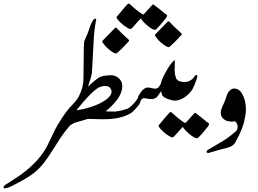

<svg xmlns="http://www.w3.org/2000/svg" viewBox="-156 -861 1451 1078"><path d="M233.4 -27.8ZM235.4 -154.3Q209.5 -124.5 188 -93.8Q175.8 -75.7 146.7 -29.1Q117.7 17.6 93.8 49.1Q69.8 80.6 41 105Q3.9 136.7 -89.8 183.6Q-94.2 185.5 -99.9 188Q-105.5 190.4 -115.2 193.8Q-125 197.3 -131.1 196Q-137.2 194.8 -135.7 188Q-135.3 185.1 -132.3 181.9Q-129.4 178.7 -126.5 176.8Q-123.5 174.8 -118.7 172.1Q-113.8 169.4 -112.8 168.5Q-48.8 127 -43.5 123Q70.3 42 115.7 -55.2Q141.6 -110.4 154.3 -135.3Q167 -160.2 193.4 -200.7Q212.9 -231 233.9 -254.9L253.9 -214.8Z M418.5 -630.9 490.7 -705.1H497.6Q519 -680.7 565.9 -638.7Q571.8 -634.8 565.9 -627.9Q526.9 -585 498.5 -561Q486.8 -558.1 458.5 -581.1Q430.2 -604 418.5 -626Z M487.3 -27.3ZM272.9 -241.7Q314.5 -247.1 360.8 -262.7Q407.2 -278.3 437 -299.8Q481.4 -332 466.8 -360.8Q460 -373.5 446.3 -377Q432.6 -379.9 419.9 -377Q403.3 -373 395 -367.7Q350.6 -339.8 272.9 -241.7ZM383.8 -749Q373.5 -698.7 370.1 -635.7L360.4 -454.1Q360.4 -448.2 351.6 -417Q348.6 -406.2 337.9 -375Q376 -410.2 396.5 -423.8Q416 -437.5 464.8 -438.5Q502 -439.5 523.4 -406.2Q530.3 -395.5 530.3 -377.9Q530.3 -333 489.3 -286.1Q432.6 -221.7 383.8 -207Q322.3 -188.5 260.7 -170.9L232.4 -154.3L224.6 -191.4L232.4 -253.9Q238.3 -257.8 265.6 -290Q280.3 -307.6 286.1 -318.4Q312 -371.1 312.5 -414.1L314.5 -585.9Q315.4 -629.9 318.4 -632.8Q338.9 -678.7 341.8 -689.5Q347.7 -708 355.5 -726.6Q368.2 -755.9 377 -755.9Q385.7 -755.9 383.8 -749Z M545.9 -822.3Q561.5 -840.3 564.9 -841.3Q570.8 -840.8 579.6 -832Q612.3 -800.8 647.5 -778.8Q649.9 -778.8 665 -795.9Q700.2 -836.4 704.1 -836.9Q731.9 -816.9 766.1 -788.1L782.2 -775.9Q782.2 -767.1 775.9 -759.8Q747.1 -721.7 718.8 -694.8Q703.6 -689 666 -722.2Q645.5 -740.2 638.2 -752Q635.3 -756.8 633.8 -756.8Q632.3 -756.3 611.3 -732.4Q583.5 -700.2 580.6 -699.2Q573.7 -695.8 560.5 -704.1Q521 -727.5 498.5 -760.3Q497.1 -763.7 501 -768.6Z M650.9 -148.4ZM543 -245.6ZM543.5 -245.6Q562 -250 569.3 -255.9Q610.4 -289.1 628.9 -330.6L634.3 -339.4L632.8 -291L626 -275.4Q597.7 -238.8 581.1 -227.5Q569.3 -219.7 556.6 -214.4Q501.5 -190.4 419.4 -191.4L335.4 -193.4L394.5 -237.8Q481.9 -233.4 492.7 -234.9Q520.5 -237.8 543.5 -245.6Z M714.4 -666.5 786.6 -740.7H793.5Q814.9 -716.3 861.8 -674.3Q867.7 -670.4 861.8 -663.6Q822.8 -620.6 794.4 -596.7Q782.7 -593.8 754.4 -616.7Q726.1 -639.6 714.4 -661.6Z M666 -147.9ZM773.9 -403.3Q762.7 -366.7 731.4 -324.2Q715.8 -297.9 671.9 -307.1Q651.4 -311.5 646 -308.1Q633.8 -300.3 627.9 -287.1Q624.5 -279.3 620.6 -272.5L618.7 -316.4Q622.1 -322.3 625.5 -328.6Q641.1 -357.4 659.7 -366.2Q671.9 -372.1 689 -367.7Q714.8 -360.8 726.6 -365.2Q737.3 -369.6 752 -401.4Q754.4 -406.7 757.3 -412.1L771 -445.3L788.6 -440.4ZM773.9 -102.5Z M875.5 -157.7ZM781.7 -213.4Q797.4 -231.4 800.8 -232.4Q806.6 -231.9 815.4 -223.1Q848.1 -191.9 883.3 -169.9Q885.7 -169.9 900.9 -187Q936 -227.5 939.9 -228Q967.8 -208 1002 -179.2L1018.1 -167Q1018.1 -158.2 1011.7 -150.9Q982.9 -112.8 954.6 -85.9Q939.5 -80.1 901.9 -113.3Q881.3 -131.3 874 -143.1Q871.1 -147.9 869.6 -147.9Q868.2 -147.5 847.2 -123.5Q819.3 -91.3 816.4 -90.3Q809.6 -86.9 796.4 -95.2Q756.8 -118.7 734.4 -151.4Q732.9 -154.8 736.8 -159.7Z M923.3 -357.4Q911.6 -340.8 898.4 -329.1Q858.9 -293.5 818.8 -296.4L805.7 -299.3Q773.9 -306.2 756.3 -323.2Q755.4 -326.2 754.4 -328.6Q744.6 -352.5 747.1 -389.6Q748.5 -406.7 767.1 -442.4Q797.4 -502 823.7 -523.4Q825.2 -524.9 825.2 -522.5Q825.7 -490.2 825.2 -482.4Q822.3 -444.3 834.5 -417.5Q839.4 -412.1 845.7 -407.7Q849.1 -405.3 857.9 -403.3Q898.9 -392.6 927.7 -420.9Q938 -435.1 939.5 -436.5Q941.9 -438.5 942.9 -439L947.3 -439.9Q949.7 -440.4 950.7 -438Q952.6 -433.6 951.7 -428.2Q950.7 -423.3 948.7 -418.5Q937.5 -383.8 923.3 -357.4ZM777.8 -102.1Z M1217.3 -191.9Q1210.4 -143.1 1165.5 -62Q1153.3 -40 1123.5 -32.2Q1098.6 -25.9 1072.3 -19Q1053.2 -13.2 1014.6 -2Q1005.4 -2 1003.4 -7.8Q1003.4 -15.1 1016.6 -22.9Q1056.6 -46.9 1096.7 -69.8Q1140.6 -98.1 1171.4 -127Q1180.7 -139.2 1177.2 -160.2Q1171.4 -174.8 1163.6 -180.2Q1153.3 -178.2 1144.5 -178.2Q1108.4 -178.2 1090.3 -203.1Q1083.5 -214.8 1083.5 -228Q1083.5 -242.2 1092.3 -263.2Q1100.6 -278.8 1107.4 -296.4Q1114.3 -314 1120.6 -334Q1131.3 -356 1149.4 -362.8Q1182.6 -369.1 1202.6 -335.9Q1224.6 -298.8 1224.6 -248Q1224.6 -221.2 1217.3 -191.9Z"/></svg>

Font: Jameel Khushkhati
Style: Regular
Weight: 400
Version: Version 3.5